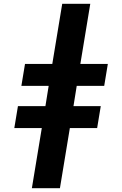

<svg xmlns="http://www.w3.org/2000/svg" viewBox="-20 -843 640 1006"><path d="M147 143 199 -172H55L74 -287H218L235 -393H92L111 -508H254L306 -823H453L401 -508H545L526 -393H382L365 -287H508L489 -172H346L294 143Z"/></svg>

Font: Iosevka Slab HvExObl
Style: Regular
Weight: 900
Width: 7
Italic angle: -9°
Monospace: yes
Designer: Belleve Invis
Foundry: Belleve Invis
Version: Version 11.1.1; ttfautohint (v1.8.3)